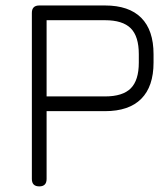

<svg xmlns="http://www.w3.org/2000/svg" viewBox="-20 -664 600 684"><path d="M120 0Q93.5 0 93.5 -26.5V-618Q93.5 -644.5 120 -644.5H354Q439.5 -644.5 483.2 -600.5Q527 -556.5 527 -471V-441Q527 -356 483.2 -312Q439.5 -268 354 -268H146V-26.5Q146 0 120 0ZM146 -320.5H354Q417 -320.5 445.8 -349.2Q474.5 -378 474.5 -441V-471Q474.5 -534.5 445.8 -563.2Q417 -592 354 -592H146Z"/></svg>

Font: Jura Light
Style: Regular
Weight: 400
Version: Version 5.106